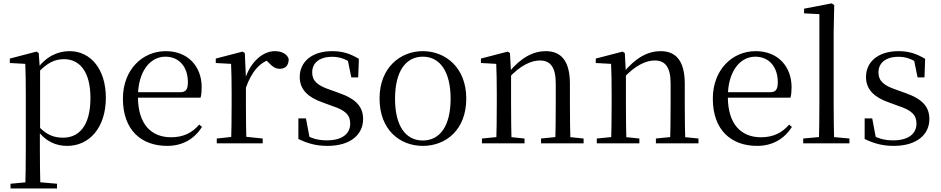

<svg xmlns="http://www.w3.org/2000/svg" viewBox="-20 -825 5415 1105"><path d="M40.5 259.8H308.2V232.4L189.5 222.2H151.7L40.5 232.4ZM125.5 259.8H212.5C210.5 192.3 209.5 96 209.5 26.5V-68.7L210.7 -78.7V-430.1L208.9 -435.3L202.9 -519.6L189.9 -528L36.5 -487.9V-462.4L125.5 -457.5C127.5 -407.9 128.5 -355 128.5 -286.8V26.7C128.5 96.7 127.5 192.3 125.5 259.8ZM366.6 14.6C495.6 14.6 589.2 -91.6 589.2 -262.6C589.2 -427 501.7 -530.6 380.3 -530.6C312.5 -530.6 243.7 -500.1 191.5 -425H180.6L191.2 -398.2C250.5 -466 298.3 -484.5 347.9 -484.5C438.7 -484.5 500.5 -412.7 500.5 -260.8C500.5 -95.4 430.2 -32.7 343.5 -32.7C288.3 -32.7 244.5 -49.4 195.3 -105.1L181.4 -77.1H194.2C244.9 -6.9 306.7 14.6 366.6 14.6Z M942.3 14.6C1032 14.6 1099 -26.3 1142.6 -94.3L1126.7 -108.1C1085.8 -60.3 1034.7 -35 964.5 -35C853.4 -35 773.9 -106.4 773.9 -268.7C773.9 -413.6 843.8 -498.8 931.6 -498.8C1013.3 -498.8 1061.3 -437.4 1061.3 -352.3C1061.3 -311.7 1051.3 -294.2 1016.3 -294.2H725.6V-262.9H1134.4C1138.7 -278.8 1140.7 -298.9 1140.7 -323.2C1140.7 -440.7 1063.6 -530.6 933.9 -530.6C801.1 -530.6 687.4 -425.5 687.4 -256.8C687.4 -76.2 793.8 14.6 942.3 14.6Z M1227.5 0H1491.9V-27.8L1378.9 -39.6H1337.6L1227.5 -27.8ZM1309.9 0H1398.3C1396.3 -48.6 1395.3 -160.9 1395.3 -228.5V-379L1388.9 -519.8L1375.9 -528L1221.8 -487.9V-462.4L1309.9 -457.5C1312.1 -407.9 1313.1 -357.8 1313.1 -289.4V-228.5C1313.1 -160.9 1312.1 -48.6 1309.9 0ZM1394.5 -318.6C1429.7 -416.6 1476.3 -468 1546.3 -487.2L1500.8 -488.8L1523.8 -466.9C1546.7 -442.6 1564.4 -429.1 1589.7 -429.1C1625.5 -429.1 1641.2 -450.6 1641.6 -485.6C1632.4 -514.8 1600.5 -530.6 1562 -530.6C1491.7 -530.6 1421.6 -468 1390.7 -371H1372.9Z M1864.4 14.6C1999.8 14.6 2069.7 -52.6 2069.7 -139.6C2069.7 -209.7 2030.8 -255.2 1929.8 -290.4L1879.5 -308.4C1806.2 -333 1776.7 -359.8 1776.7 -408.5C1776.7 -460.8 1815.9 -498.1 1892.1 -498.1C1933.4 -498.1 1968.7 -486.1 2009.5 -457.8V-490.1L1978.1 -495.5L2001.9 -379.4H2041.6L2045.4 -486.4C1995.1 -516.2 1952 -530.6 1892.1 -530.6C1771.9 -530.6 1705 -466.5 1705 -382C1705 -307.3 1755.6 -264 1836.9 -235.4L1888.6 -216.4C1970.2 -190.2 1995.5 -161.8 1995.5 -113.5C1995.5 -56.1 1950.3 -17.3 1861.7 -17.3C1803.4 -17.3 1765.8 -31.1 1727.9 -56.3V-20.3L1764.5 -18.1L1740.8 -143.7H1697.3L1697.2 -25.1C1751.5 0.8 1799.8 14.6 1864.4 14.6Z M2413.5 14.6C2545.8 14.6 2663.5 -77.3 2663.5 -257.8C2663.5 -437.6 2542.2 -530.6 2413.5 -530.6C2284.9 -530.6 2164.4 -437.2 2164.4 -257.8C2164.4 -77.9 2281 14.6 2413.5 14.6ZM2413.5 -16.4C2314 -16.4 2253.5 -100.8 2253.5 -256.6C2253.5 -412.7 2314 -498.8 2413.5 -498.8C2512.3 -498.8 2573.4 -412.7 2573.4 -256.6C2573.4 -100.8 2512.3 -16.4 2413.5 -16.4Z M2753.7 0H2998.7V-27.8L2894.8 -38.6H2862.4L2753.7 -27.8ZM2835.9 0H2924.3C2922.3 -48.6 2921.3 -160.9 2921.3 -228.5V-403.1L2914.9 -519.8L2901.9 -528L2747.8 -487.9V-462.4L2835.9 -457.5C2838.1 -407.9 2839.1 -357.6 2839.1 -289.4V-228.5C2839.1 -160.9 2838.1 -48.6 2835.9 0ZM3093.8 0H3338.8V-27.8L3234.3 -38.6H3201.3L3093.8 -27.8ZM3175.5 0H3263.2C3261.2 -48.6 3260 -158.7 3260 -228.5V-342.4C3260 -477.3 3207.6 -530.6 3120.5 -530.6C3050.5 -530.6 2978.6 -495.3 2905.8 -406H2895.7L2904.2 -372.4C2976.6 -452.6 3041.3 -476.9 3086.6 -476.9C3144.7 -476.9 3178.5 -442.6 3178.5 -344.3V-228.5C3178.5 -158.7 3177.5 -48.6 3175.5 0Z M3414.7 0H3659.7V-27.8L3555.8 -38.6H3523.4L3414.7 -27.8ZM3496.9 0H3585.3C3583.3 -48.6 3582.3 -160.9 3582.3 -228.5V-403.1L3575.9 -519.8L3562.9 -528L3408.8 -487.9V-462.4L3496.9 -457.5C3499.1 -407.9 3500.1 -357.6 3500.1 -289.4V-228.5C3500.1 -160.9 3499.1 -48.6 3496.9 0ZM3754.8 0H3999.8V-27.8L3895.3 -38.6H3862.3L3754.8 -27.8ZM3836.5 0H3924.2C3922.2 -48.6 3921 -158.7 3921 -228.5V-342.4C3921 -477.3 3868.6 -530.6 3781.5 -530.6C3711.5 -530.6 3639.6 -495.3 3566.8 -406H3556.7L3565.2 -372.4C3637.6 -452.6 3702.3 -476.9 3747.6 -476.9C3805.7 -476.9 3839.5 -442.6 3839.5 -344.3V-228.5C3839.5 -158.7 3838.5 -48.6 3836.5 0Z M4337.3 14.6C4427 14.6 4494 -26.3 4537.6 -94.3L4521.7 -108.1C4480.8 -60.3 4429.7 -35 4359.5 -35C4248.4 -35 4168.9 -106.4 4168.9 -268.7C4168.9 -413.6 4238.8 -498.8 4326.6 -498.8C4408.3 -498.8 4456.3 -437.4 4456.3 -352.3C4456.3 -311.7 4446.3 -294.2 4411.3 -294.2H4120.6V-262.9H4529.4C4533.7 -278.8 4535.7 -298.9 4535.7 -323.2C4535.7 -440.7 4458.6 -530.6 4328.9 -530.6C4196.1 -530.6 4082.4 -425.5 4082.4 -256.8C4082.4 -76.2 4188.8 14.6 4337.3 14.6Z M4602.6 0H4868.7V-27.8L4751.1 -38.6H4719.5L4602.6 -27.8ZM4692.7 0H4781.1C4778.9 -62.2 4777.9 -157.1 4777.9 -228.5V-641L4781.1 -796.5L4766.1 -805.5L4607.7 -775.1V-748.1L4695.7 -743.7V-228.5C4695.7 -157.1 4694.7 -62.2 4692.7 0Z M5123.4 14.6C5258.8 14.6 5328.7 -52.6 5328.7 -139.6C5328.7 -209.7 5289.8 -255.2 5188.8 -290.4L5138.5 -308.4C5065.2 -333 5035.7 -359.8 5035.7 -408.5C5035.7 -460.8 5074.9 -498.1 5151.1 -498.1C5192.4 -498.1 5227.7 -486.1 5268.5 -457.8V-490.1L5237.1 -495.5L5260.9 -379.4H5300.6L5304.4 -486.4C5254.1 -516.2 5211 -530.6 5151.1 -530.6C5030.9 -530.6 4964 -466.5 4964 -382C4964 -307.3 5014.6 -264 5095.9 -235.4L5147.6 -216.4C5229.2 -190.2 5254.5 -161.8 5254.5 -113.5C5254.5 -56.1 5209.3 -17.3 5120.7 -17.3C5062.4 -17.3 5024.8 -31.1 4986.9 -56.3V-20.3L5023.5 -18.1L4999.8 -143.7H4956.3L4956.2 -25.1C5010.5 0.8 5058.8 14.6 5123.4 14.6Z"/></svg>

Font: Source Han Serif TW VF
Style: Regular
Weight: 250
Designer: Ryoko NISHIZUKA 西塚涼子 (kana & ideographs); Frank Grießhammer (Latin, Greek & Cyrillic); Wenlong ZHANG 张文龙 (bopomofo); San
Foundry: Adobe
Version: Version 2.002;hotconv 1.1.0;makeotfexe 2.6.0